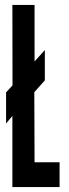

<svg xmlns="http://www.w3.org/2000/svg" viewBox="-20 -755 278 775"><path d="M30 0H220.5V-100H119.5L118.5 -383L161 -430.5V-553L119.5 -507V-735H30L30.5 -410.5L4.5 -382V-256.5L30 -287Z"/></svg>

Font: League Gothic SemiCondensed
Style: Regular
Weight: 400
Width: 4
Designer: The League of Moveable Type
Version: Version 1.600; ttfautohint (v1.8.3)